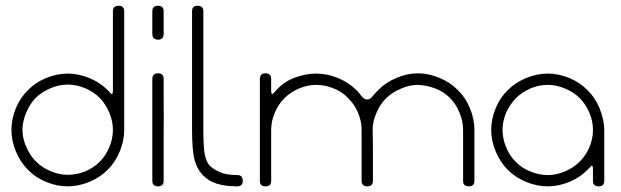

<svg xmlns="http://www.w3.org/2000/svg" viewBox="-20 -660 2200 680"><path d="M379.9 -339.8Q379.9 -400.4 379.9 -489.3Q379.9 -578.1 379.9 -620.1Q379.9 -639.6 400.4 -639.6Q419.9 -639.6 419.9 -620.1Q419.9 -580.1 419.9 -410.2Q419.9 -353.5 419.9 -311.5Q419.9 -226.6 419.9 -200.2Q419.9 -162.1 404.3 -124Q388.7 -85.9 361.3 -58.6Q334 -31.2 295.9 -15.6Q257.8 0 219.7 0Q181.6 0 143.6 -15.6Q105.5 -31.2 79.1 -58.6Q51.8 -85.9 36.1 -124Q20.5 -162.1 20.5 -200.2Q20.5 -238.3 36.1 -276.4Q51.8 -314.5 79.1 -340.8Q105.5 -368.2 143.6 -383.8Q181.6 -399.4 219.7 -399.4Q257.8 -399.4 295.9 -383.8Q334 -368.2 361.3 -340.8Q362.3 -339.8 371.1 -330.1Q379.9 -320.3 379.9 -339.8ZM379.9 -200.2Q379.9 -230.5 367.2 -260.7Q354.5 -291 333 -313.5Q311.5 -335 281.2 -347.7Q251 -360.4 219.7 -360.4Q189.5 -360.4 159.2 -347.7Q128.9 -335 106.4 -313.5Q85.9 -292 73.2 -261.7Q59.6 -230.5 59.6 -200.2Q59.6 -168.9 73.2 -139.6Q85.9 -109.4 107.4 -87.9Q128.9 -66.4 159.2 -53.7Q189.5 -41 219.7 -41Q251 -41 281.2 -52.7Q311.5 -65.4 333 -86.9Q354.5 -108.4 367.2 -138.7Q379.9 -168.9 379.9 -200.2Z M559.6 -200.2Q559.6 -172.9 559.6 -137.7Q559.6 -120.1 559.6 -99.6Q559.6 -40 559.6 -19.5Q559.6 0 540 0Q519.5 0 519.5 -19.5Q519.5 -40 519.5 -99.6Q519.5 -160.2 519.5 -200.2Q519.5 -240.2 519.5 -299.8Q519.5 -360.4 519.5 -379.9Q519.5 -400.4 540 -400.4Q559.6 -400.4 559.6 -379.9Q559.6 -360.4 559.6 -299.8Q560.5 -240.2 559.6 -200.2ZM559.6 -540Q559.6 -519.5 540 -519.5Q519.5 -519.5 519.5 -540Q519.5 -559.6 519.5 -580.1Q519.5 -599.6 519.5 -620.1Q519.5 -639.6 540 -639.6Q559.6 -639.6 559.6 -620.1Q559.6 -599.6 559.6 -580.1Q559.6 -559.6 559.6 -540Z M660.2 -620.1Q660.2 -639.6 679.7 -639.6Q700.2 -639.6 700.2 -620.1Q700.2 -599.6 700.2 -509.8Q700.2 -419.9 700.2 -397.5Q700.2 -379.9 700.2 -299.8Q700.2 -219.7 700.2 -200.2Q700.2 -141.6 705.1 -113.3Q710.9 -85.9 722.7 -73.2Q734.4 -61.5 757.8 -50.8Q780.3 -40 820.3 -40Q839.8 -40 839.8 -19.5Q839.8 0 820.3 0Q780.3 0 750 -8.8Q719.7 -17.6 700.2 -38.1Q679.7 -57.6 669.9 -90.8Q660.2 -124 660.2 -200.2Q660.2 -219.7 660.2 -299.8Q660.2 -379.9 660.2 -397.5Q660.2 -419.9 660.2 -509.8Q660.2 -599.6 660.2 -620.1Z M988.3 -313.5Q965.8 -291 953.1 -260.7Q940.4 -230.5 940.4 -200.2Q940.4 -160.2 940.4 -110.4Q940.4 -59.6 940.4 -19.5Q940.4 0 919.9 0Q900.4 0 900.4 -19.5Q900.4 -59.6 900.4 -110.4Q900.4 -162.1 900.4 -200.2Q900.4 -240.2 900.4 -299.8Q900.4 -360.4 900.4 -379.9Q900.4 -400.4 919.9 -400.4Q940.4 -400.4 940.4 -379.9Q940.4 -370.1 940.4 -364.3Q940.4 -358.4 940.4 -339.8Q940.4 -320.3 949.2 -330.1Q958 -339.8 959 -340.8Q984.4 -370.1 1023.4 -384.8Q1062.5 -399.4 1100.6 -399.4Q1138.7 -399.4 1176.8 -383.8Q1214.8 -368.2 1242.2 -340.8Q1252 -331.1 1260.7 -319.3Q1270.5 -307.6 1280.3 -307.6Q1290 -307.6 1298.8 -318.4Q1307.6 -329.1 1319.3 -340.8Q1345.7 -368.2 1383.8 -383.8Q1421.9 -400.4 1460 -400.4Q1499 -400.4 1537.1 -383.8Q1575.2 -368.2 1601.6 -340.8Q1628.9 -314.5 1644.5 -276.4Q1660.2 -238.3 1660.2 -200.2Q1660.2 -160.2 1660.2 -110.4Q1660.2 -59.6 1660.2 -19.5Q1660.2 0 1640.6 0Q1620.1 0 1620.1 -19.5Q1620.1 -59.6 1620.1 -110.4Q1620.1 -160.2 1620.1 -200.2Q1620.1 -231.4 1607.4 -260.7Q1595.7 -291 1573.2 -313.5Q1551.8 -335 1521.5 -346.7Q1491.2 -358.4 1460 -359.4Q1429.7 -359.4 1399.4 -345.7Q1369.1 -333 1347.7 -312.5Q1326.2 -291 1313.5 -260.7Q1299.8 -230.5 1299.8 -200.2Q1300.8 -160.2 1300.8 -110.4Q1300.8 -59.6 1300.8 -19.5Q1300.8 0 1280.3 0Q1260.7 0 1260.7 -19.5Q1260.7 -59.6 1260.7 -110.4Q1260.7 -160.2 1260.7 -200.2Q1260.7 -231.4 1248 -260.7Q1235.4 -291 1212.9 -312.5Q1192.4 -335 1162.1 -346.7Q1131.8 -359.4 1100.6 -359.4Q1069.3 -359.4 1039.1 -346.7Q1009.8 -334 988.3 -313.5Z M2060.5 -58.6Q2034.2 -31.2 1996.1 -15.6Q1958 0 1919.9 0Q1881.8 0 1843.8 -15.6Q1805.7 -31.2 1778.3 -58.6Q1751 -85.9 1735.4 -124Q1719.7 -162.1 1719.7 -200.2Q1719.7 -238.3 1735.4 -276.4Q1751 -314.5 1778.3 -340.8Q1805.7 -368.2 1843.8 -383.8Q1881.8 -399.4 1919.9 -399.4Q1958 -399.4 1996.1 -383.8Q2034.2 -368.2 2060.5 -340.8Q2087.9 -314.5 2103.5 -276.4Q2119.1 -238.3 2120.1 -200.2Q2120.1 -160.2 2120.1 -99.6Q2120.1 -40 2120.1 -19.5Q2120.1 0 2100.6 0Q2080.1 0 2080.1 -19.5Q2080.1 -33.2 2080.1 -40Q2080.1 -45.9 2080.1 -59.6Q2080.1 -80.1 2071.3 -69.3Q2061.5 -59.6 2060.5 -58.6ZM2033.2 -312.5Q2011.7 -334 1980.5 -346.7Q1950.2 -359.4 1919.9 -359.4Q1888.7 -359.4 1858.4 -346.7Q1829.1 -334 1807.6 -312.5Q1786.1 -291 1772.5 -260.7Q1759.8 -230.5 1759.8 -200.2Q1759.8 -168.9 1772.5 -138.7Q1785.2 -107.4 1806.6 -86.9Q1828.1 -64.5 1858.4 -52.7Q1888.7 -40 1919.9 -40Q1950.2 -40 1980.5 -52.7Q2010.7 -65.4 2032.2 -86.9Q2054.7 -108.4 2067.4 -138.7Q2080.1 -168.9 2080.1 -200.2Q2080.1 -231.4 2067.4 -260.7Q2054.7 -291 2033.2 -312.5Z"/></svg>

Font: Demofont
Style: Regular
Weight: 400
Version: Version 1.0